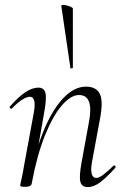

<svg xmlns="http://www.w3.org/2000/svg" viewBox="-20 -751 503 780"><path d="M336 9Q312 9 306.5 -12.5Q301 -34 311 -89L340 -248Q364 -365 301 -365Q268 -365 231.5 -323Q195 -281 162.5 -200.5Q130 -120 109 -6L98 -7Q119 -123 154 -211.5Q189 -300 234.5 -349.5Q280 -399 329 -399Q372 -399 386 -368.5Q400 -338 386 -267L353 -89Q348 -58 353 -43Q358 -28 371 -28Q382 -28 400 -41.5Q418 -55 440 -77Q443 -81 447.5 -77Q452 -73 448 -69Q415 -32 388.5 -11.5Q362 9 336 9ZM83 8Q70 8 66 6.5Q62 5 62 2Q62 -1 67.5 -24.5Q73 -48 77 -74L118 -297Q128 -358 101 -358Q89 -358 70 -346Q51 -334 29 -311Q26 -307 21.5 -311.5Q17 -316 21 -319Q54 -357 82.5 -376Q111 -395 136 -395Q159 -395 164.5 -373.5Q170 -352 160 -297L109 -6Q107 8 83 8ZM266 -475 229 -727Q229 -731 236 -731Q243 -731 252.5 -728.5Q262 -726 269 -722.5Q276 -719 276 -716V-476Q276 -474 271 -473Q266 -472 266 -475Z"/></svg>

Font: Cormorant Infant Light
Style: Italic
Weight: 300
Italic angle: -10°
Designer: Christian Thalmann (Catharsis Fonts)
Foundry: Catharsis Fonts
Version: Version 4.001